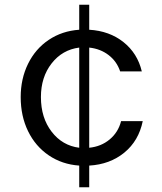

<svg xmlns="http://www.w3.org/2000/svg" viewBox="-20 -687 680 807"><path d="M580 -178Q563 -95 502.5 -45.5Q442 4 355 9V100H313V9Q241 4 185 -34Q129 -72 98 -135.5Q67 -199 67 -279Q67 -356 98 -419Q129 -482 185 -519.5Q241 -557 313 -562V-667H355V-562Q440 -557 499 -510Q558 -463 576 -387H485Q471 -429 436.5 -455.5Q402 -482 355 -487V-66Q405 -71 441 -101Q477 -131 489 -178ZM313 -66V-487Q242 -478 197 -420.5Q152 -363 152 -279Q152 -192 197 -133.5Q242 -75 313 -66Z"/></svg>

Font: Open Sauce One
Style: Regular
Weight: 400
Designer: Alfredo Marco Pradil
Foundry: Creative Sauce Fz LLC
Version: Version 1.477